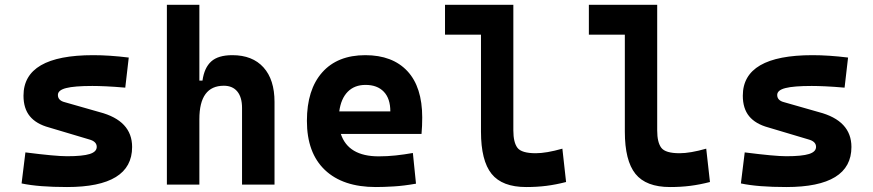

<svg xmlns="http://www.w3.org/2000/svg" viewBox="-20 -752 3556 782"><path d="M252.9 9.8Q136.7 9.8 67.9 -4.9L83.5 -131.3Q145 -123.5 187 -119.6Q229 -115.7 252.9 -115.7Q316.9 -115.7 345.5 -124.8Q374 -133.8 374 -153.8Q374 -175.8 343.3 -184.1L179.7 -232.9Q127.4 -247.1 101.6 -278.6Q75.7 -310.1 75.7 -362.3Q75.7 -527.3 359.4 -527.3Q392.6 -527.3 428.5 -524.9Q464.4 -522.5 504.4 -517.6L490.2 -395Q445.8 -398.9 412.6 -400.4Q379.4 -401.9 356.4 -401.9Q282.7 -401.9 249.3 -393.3Q215.8 -384.8 215.8 -365.2Q215.8 -342.3 245.1 -335.4L385.3 -295.4Q518.1 -260.7 518.1 -153.3Q518.1 9.8 252.9 9.8Z M659.7 0V-732.4H792V-423.8H804.7Q812 -476.1 840.3 -501.7Q868.7 -527.3 926.3 -527.3Q1008.3 -527.3 1053.2 -477.5Q1098.1 -427.7 1098.1 -336.9V0H965.8V-312.5Q965.8 -356 946.5 -379.4Q927.2 -402.8 891.6 -402.8Q792 -402.8 792 -266.6V0Z M1510.7 9.8Q1376.5 9.8 1303.2 -59.8Q1230 -129.4 1230 -259.8Q1230 -386.7 1292.2 -457Q1354.5 -527.3 1467.8 -527.3Q1578.6 -527.3 1639.2 -462.4Q1699.7 -397.5 1699.7 -273.4Q1699.7 -238.3 1696.8 -206.5H1368.2Q1398.4 -115.2 1522.5 -115.2Q1557.6 -115.2 1591.8 -118.9Q1626 -122.6 1661.6 -128.9L1674.3 -3.9Q1624.5 4.9 1583.5 7.3Q1542.5 9.8 1510.7 9.8ZM1468.8 -406.2Q1423.8 -406.2 1396.2 -378.2Q1368.7 -350.1 1361.8 -298.3H1569.8Q1569.8 -350.6 1543.2 -378.4Q1516.6 -406.2 1468.8 -406.2Z M2123 9.8Q2025.4 9.8 1982.2 -43.9Q1939 -97.7 1939 -215.8V-610.8H1792.5V-732.4H2070.8V-220.7Q2070.8 -171.9 2087.6 -149.9Q2104.5 -127.9 2162.1 -127.9Q2205.1 -127.9 2270.5 -146.5L2285.6 -10.7Q2244.1 0 2205.6 4.9Q2167 9.8 2123 9.8Z M2709 9.8Q2611.3 9.8 2568.1 -43.9Q2524.9 -97.7 2524.9 -215.8V-610.8H2378.4V-732.4H2656.7V-220.7Q2656.7 -171.9 2673.6 -149.9Q2690.4 -127.9 2748 -127.9Q2791 -127.9 2856.4 -146.5L2871.6 -10.7Q2830.1 0 2791.5 4.9Q2752.9 9.8 2709 9.8Z M3182.6 9.8Q3066.4 9.8 2997.6 -4.9L3013.2 -131.3Q3074.7 -123.5 3116.7 -119.6Q3158.7 -115.7 3182.6 -115.7Q3246.6 -115.7 3275.1 -124.8Q3303.7 -133.8 3303.7 -153.8Q3303.7 -175.8 3272.9 -184.1L3109.4 -232.9Q3057.1 -247.1 3031.2 -278.6Q3005.4 -310.1 3005.4 -362.3Q3005.4 -527.3 3289.1 -527.3Q3322.3 -527.3 3358.2 -524.9Q3394 -522.5 3434.1 -517.6L3419.9 -395Q3375.5 -398.9 3342.3 -400.4Q3309.1 -401.9 3286.1 -401.9Q3212.4 -401.9 3179 -393.3Q3145.5 -384.8 3145.5 -365.2Q3145.5 -342.3 3174.8 -335.4L3314.9 -295.4Q3447.8 -260.7 3447.8 -153.3Q3447.8 9.8 3182.6 9.8Z"/></svg>

Font: Caskaydia Cove
Style: Bold
Weight: 700
Monospace: yes
Designer: Aaron Bell
Foundry: Saja Typeworks
Version: Version 4.300; ttfautohint (v1.8.3)